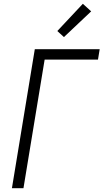

<svg xmlns="http://www.w3.org/2000/svg" viewBox="-20 -995 547 1015"><path d="M43 0 164 -735H507L498 -680H216L104 0ZM318 -799 283 -831 418 -975 462 -935Z"/></svg>

Font: Iosevka Light Oblique
Style: Regular
Weight: 300
Italic angle: -9°
Monospace: yes
Designer: Belleve Invis
Foundry: Belleve Invis
Version: Version 32.5.0; ttfautohint (v1.8.4)